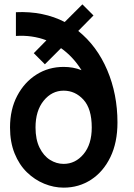

<svg xmlns="http://www.w3.org/2000/svg" viewBox="-20 -837 616 881"><path d="M272 24Q227 24 183 6Q139 -12 103.5 -46.5Q68 -81 47 -133Q26 -185 26 -252Q26 -335 59 -397.5Q92 -460 147.5 -495Q203 -530 272 -530Q293 -530 313.5 -526.5Q334 -523 354 -515Q334 -547 310.5 -572Q287 -597 260 -616L186 -542L135 -593L193 -652Q127 -677 53 -672V-781Q116 -784 172.5 -772.5Q229 -761 277 -736L358 -817L409 -766L339 -695Q425 -626 472 -515.5Q519 -405 519 -275Q519 -183 486.5 -116Q454 -49 398 -12.5Q342 24 272 24ZM272 -85Q326 -85 363.5 -130Q401 -175 401 -252Q401 -338 363 -379.5Q325 -421 272 -421Q218 -421 180.5 -375Q143 -329 143 -252Q143 -197 161.5 -159.5Q180 -122 209.5 -103.5Q239 -85 272 -85Z"/></svg>

Font: Lil Grotesk Bold
Style: Regular
Weight: 700
Designer: Bastien Sozeau
Foundry: NBR — Bastien Sozeau
Version: Version 4.002; ttfautohint (v1.8.4.7-5d5b)